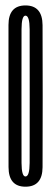

<svg xmlns="http://www.w3.org/2000/svg" viewBox="-20 -700 194 724"><path d="M76 4Q140 4 140.5 -69.5Q141 -143 141 -337Q141 -530.5 140.5 -605Q140 -679.5 76 -679.5Q12 -679.5 12 -605.8Q12 -532 12 -337Q12 -143 12.2 -69.5Q12.5 4 76 4ZM76 -34.5Q61.5 -34.5 61.2 -85.5Q61 -136.5 61 -337Q61 -539 61.2 -590Q61.5 -641 76 -641Q91.5 -641 91.8 -590Q92 -539 92 -337Q92 -136.5 91.8 -85.5Q91.5 -34.5 76 -34.5Z"/></svg>

Font: Anybody UltraCondensed Light
Style: Regular
Weight: 300
Width: 1
Version: Version 1.113;gftools[0.9.25]